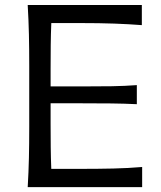

<svg xmlns="http://www.w3.org/2000/svg" viewBox="-20 -770 664 790"><path d="M94 0H564.9V-82.9Q508.1 -78 446.1 -76.6Q384.2 -75.2 315.3 -75.2H191Q189.2 -120.4 188.7 -165.2Q188.2 -210 188.2 -261.5V-345H314.2Q385.4 -345 438.1 -344.4Q490.8 -343.8 543 -341.3V-419.8Q493.7 -416.1 440.8 -415.2Q387.9 -414.4 315 -414.4H188.2V-486.2Q188.2 -538.7 188.7 -583.9Q189.2 -629.2 191.1 -675.1H307.9Q390.1 -675.1 450.5 -672.9Q510.9 -670.7 563.6 -666.6V-749.5H94Q97.7 -686.5 99 -628.2Q100.3 -569.8 100.3 -499.4V-248Q100.3 -178.5 99 -120.6Q97.7 -62.6 94 0Z"/></svg>

Font: Pinar FD VF
Style: Regular
Weight: 300
Designer: Amin Abedi
Version: Version 2.000